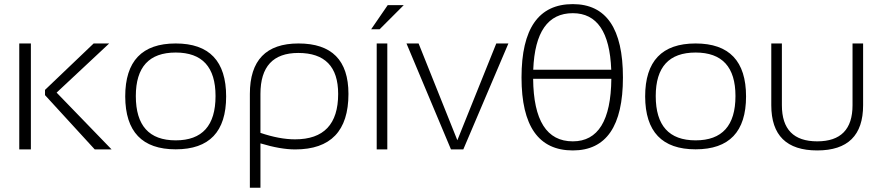

<svg xmlns="http://www.w3.org/2000/svg" viewBox="-20 -723 4269 929"><path d="M508.3 -512.7 253.9 -274.9 520 0H438.5L197.8 -262.7V-288.1L433.1 -512.7ZM129.4 -512.7V0H73.2V-512.7Z M830.1 -43.9Q1022.9 -43.9 1022.9 -258.3Q1022.9 -468.8 830.1 -468.8Q637.2 -468.8 637.2 -258.3Q637.2 -43.9 830.1 -43.9ZM585.9 -256.3Q585.9 -512.7 830.1 -512.7Q1074.2 -512.7 1074.2 -256.3Q1074.2 -0.5 830.1 -0.5Q586.9 -0.5 585.9 -256.3Z M1240.2 -80.1Q1332.5 -48.8 1407.7 -48.8Q1616.2 -48.8 1616.2 -268.6Q1616.2 -466.8 1423.3 -466.8Q1240.2 -466.8 1240.2 -268.6ZM1424.3 -512.7Q1666 -512.7 1666 -268.6Q1666 0 1408.2 0Q1336.9 0 1240.2 -29.3V185.5H1189V-268.6Q1189 -512.7 1424.3 -512.7Z M1854 -512.7V0H1802.7V-512.7ZM1856 -698.2H1933.6L1816.9 -581.5H1775.9Z M1946.8 -512.7H2005.4L2192.9 -44.4L2381.3 -512.7H2439.9L2221.7 0H2162.1Z M2559.6 -341.8Q2562.5 -39.1 2751.5 -39.1Q2935.1 -39.1 2938 -341.8ZM2937.5 -385.7Q2927.2 -659.2 2751.5 -659.2Q2570.8 -659.2 2560.1 -385.7ZM2503.4 -348.1Q2503.4 -703.1 2751.5 -703.1Q2994.1 -703.1 2994.1 -348.1Q2994.1 4.9 2751.5 4.9Q2503.4 4.9 2503.4 -348.1Z M3345.7 -43.9Q3538.6 -43.9 3538.6 -258.3Q3538.6 -468.8 3345.7 -468.8Q3152.8 -468.8 3152.8 -258.3Q3152.8 -43.9 3345.7 -43.9ZM3101.6 -256.3Q3101.6 -512.7 3345.7 -512.7Q3589.8 -512.7 3589.8 -256.3Q3589.8 -0.5 3345.7 -0.5Q3102.5 -0.5 3101.6 -256.3Z M3711.9 -213.9V-512.7H3763.2V-213.9Q3763.2 -39.1 3934.1 -39.1Q4105 -39.1 4105 -213.9V-512.7H4156.2V-213.9Q4156.2 4.9 3934.1 4.9Q3711.9 4.9 3711.9 -213.9Z"/></svg>

Font: Sansation Light
Style: Light
Weight: 300
Designer: Bernd Montag
Version: Version 1.301